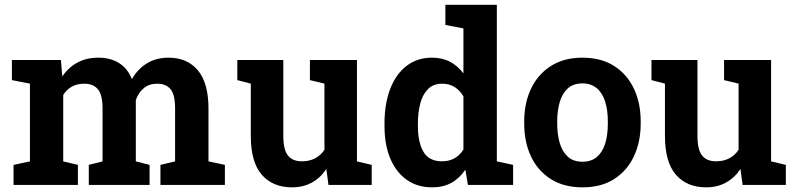

<svg xmlns="http://www.w3.org/2000/svg" viewBox="-20 -782 3365 812"><path d="M37.3 0V-84.7L106.6 -99.5V-428.3L30.3 -443.2V-528.3H237.6L243.4 -458.6Q269 -496.5 307.3 -517.3Q345.6 -538.1 396 -538.1Q446.7 -538.1 483.1 -515.6Q519.4 -493.1 537.9 -447.5Q562.2 -490 601.3 -514.1Q640.4 -538.1 693.1 -538.1Q771.5 -538.1 816.6 -484.9Q861.7 -431.6 861.7 -322.7V-99.5L931.1 -84.7V0H658.5V-84.7L720.5 -99.5V-323Q720.5 -382.1 701.1 -405.1Q681.7 -428 644.2 -428Q610.6 -428 587.6 -408.7Q564.6 -389.5 554.4 -358.3V-99.5L612.6 -84.7V0H355.5V-84.7L413.7 -99.5V-323Q413.7 -380.6 394.1 -404.3Q374.6 -428 336.7 -428Q306 -428 283.8 -415.7Q261.6 -403.3 247.4 -380.3V-99.5L309.4 -84.7V0Z M1215.1 10.3Q1133.6 10.3 1087.2 -42.9Q1040.7 -96 1040.7 -207.7V-428.3L983.7 -443.2V-528.3H1040.7H1178.2V-206.7Q1178.2 -149.5 1197.6 -124.7Q1216.9 -99.8 1257 -99.8Q1288.4 -99.8 1312.6 -112.4Q1336.8 -124.9 1352.1 -148.6V-428.3L1290.7 -443.2V-528.3H1352.1H1489.6V-99.5L1552 -84.7V0H1369.2L1360 -67.3Q1335.4 -29.8 1298.7 -9.8Q1262 10.3 1215.1 10.3Z M1807.5 10.3Q1745.4 10.3 1700.3 -21.5Q1655.2 -53.2 1630.6 -111.5Q1606.1 -169.8 1606.1 -249.4V-259.7Q1606.1 -302.3 1612.3 -339.3Q1618.6 -376.3 1630.8 -407.7Q1655.1 -469.4 1700 -503.8Q1745 -538.1 1806.7 -538.1Q1850.7 -538.1 1883.3 -520.8Q1916 -503.4 1939.9 -471.6V-661.7L1863.6 -676.6V-761.7H1939.9H2081.2V-99.5L2150 -84.7V0H1958.8L1948 -64.5Q1923.3 -27.7 1888.8 -8.7Q1854.2 10.3 1807.5 10.3ZM1849.2 -99.8Q1879.3 -99.8 1902.1 -112.6Q1925 -125.4 1939.9 -149.6V-374.5Q1925.2 -399.8 1902.6 -413.9Q1880 -428 1850.2 -428Q1811.8 -428 1789.3 -404.6Q1766.7 -381.2 1757 -342.9Q1747.4 -304.5 1747.4 -259.7V-249.4Q1747.4 -179.8 1771 -139.8Q1794.6 -99.8 1849.2 -99.8Z M2444 10.3Q2364.1 10.3 2308.9 -25Q2253.7 -60.4 2225.3 -121.1Q2197 -181.9 2197 -258.9V-269Q2197 -346.1 2225.8 -406.8Q2254.6 -467.6 2309.7 -502.8Q2364.7 -538.1 2443.1 -538.1Q2522.7 -538.1 2577.6 -502.8Q2632.5 -467.6 2661 -406.8Q2689.6 -346.1 2689.6 -269V-258.9Q2689.6 -182 2660.9 -121Q2632.3 -60 2577.6 -24.9Q2522.9 10.3 2444 10.3ZM2444 -98Q2479.6 -98 2503.4 -117.5Q2527.1 -137 2538.9 -173Q2550.6 -209.1 2550.6 -258.9V-269Q2550.6 -318.3 2538.7 -354.2Q2526.9 -390 2503 -409.7Q2479.1 -429.3 2443.1 -429.3Q2404.1 -429.3 2380.6 -407.4Q2357.1 -385.5 2346.8 -349.1Q2336.5 -312.7 2336.5 -269V-258.9Q2336.5 -215.8 2346.6 -179.2Q2356.7 -142.7 2380.1 -120.4Q2403.4 -98 2444 -98Z M2966.6 10.3Q2885.1 10.3 2838.6 -42.9Q2792.2 -96 2792.2 -207.7V-428.3L2735.2 -443.2V-528.3H2792.2H2929.7V-206.7Q2929.7 -149.5 2949 -124.7Q2968.4 -99.8 3008.5 -99.8Q3039.8 -99.8 3064.1 -112.4Q3088.3 -124.9 3103.6 -148.6V-428.3L3042.2 -443.2V-528.3H3103.6H3241.1V-99.5L3303.4 -84.7V0H3120.7L3111.4 -67.3Q3086.8 -29.8 3050.1 -9.8Q3013.5 10.3 2966.6 10.3Z"/></svg>

Font: Hanuman
Style: Regular
Weight: 400
Designer: Danh Hong
Foundry: Danh Hong
Version: Version 9.000